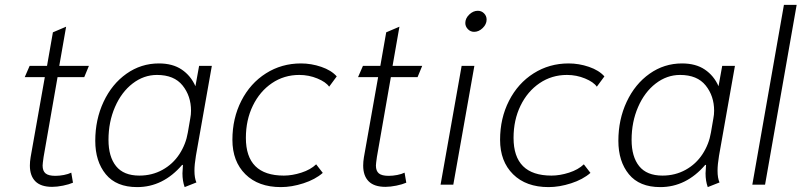

<svg xmlns="http://www.w3.org/2000/svg" viewBox="-20 -754 3273 784"><path d="M102 -78Q102 -94 105 -112L163 -439H81L101 -485H172L196 -622L250 -645L222 -485H343L324 -439H215L158 -113Q154 -85 154 -78Q154 -56 166 -46Q178 -36 206 -36Q223 -36 241 -39.5Q259 -43 271 -49L278 -8Q262 -1 237.5 4Q213 9 193 9Q147 9 124.5 -13.5Q102 -36 102 -78Z M369 -179Q369 -266 403 -338.5Q437 -411 496.5 -453Q556 -495 629 -495Q685 -495 722 -470Q759 -445 778 -402L793 -485H845L780 -118Q774 -82 774 -57Q774 -27 782 -9L734 10Q725 -15 725 -46Q725 -54 727 -80L724 -81Q646 10 540 10Q455 10 412 -42.5Q369 -95 369 -179ZM747 -213 757 -271Q760 -286 760 -302Q760 -362 725.5 -405Q691 -448 621 -448Q567 -448 521.5 -413Q476 -378 449.5 -317Q423 -256 423 -183Q423 -114 454 -75.5Q485 -37 549 -37Q601 -37 643.5 -60.5Q686 -84 712.5 -124.5Q739 -165 747 -213Z M929 -183Q929 -271 965.5 -342.5Q1002 -414 1066 -454.5Q1130 -495 1209 -495Q1251 -495 1292 -481Q1333 -467 1355 -442L1324 -400Q1311 -419 1276 -433.5Q1241 -448 1202 -448Q1140 -448 1090.5 -414.5Q1041 -381 1012.5 -322.5Q984 -264 984 -191Q984 -37 1139 -37Q1173 -37 1210.5 -49Q1248 -61 1271 -83L1298 -48Q1267 -21 1219 -5.5Q1171 10 1127 10Q1035 10 982 -42.5Q929 -95 929 -183Z M1463 -78Q1463 -94 1466 -112L1524 -439H1442L1462 -485H1533L1557 -622L1611 -645L1583 -485H1704L1685 -439H1576L1519 -113Q1515 -85 1515 -78Q1515 -56 1527 -46Q1539 -36 1567 -36Q1584 -36 1602 -39.5Q1620 -43 1632 -49L1639 -8Q1623 -1 1598.5 4Q1574 9 1554 9Q1508 9 1485.5 -13.5Q1463 -36 1463 -78Z M1880 -660Q1880 -679 1896 -694.5Q1912 -710 1931 -710Q1946 -710 1956.5 -699.5Q1967 -689 1967 -674Q1967 -655 1951 -639.5Q1935 -624 1916 -624Q1901 -624 1890.5 -635Q1880 -646 1880 -660ZM1865 -485H1917L1831 0H1779Z M2022 -183Q2022 -271 2058.5 -342.5Q2095 -414 2159 -454.5Q2223 -495 2302 -495Q2344 -495 2385 -481Q2426 -467 2448 -442L2417 -400Q2404 -419 2369 -433.5Q2334 -448 2295 -448Q2233 -448 2183.5 -414.5Q2134 -381 2105.5 -322.5Q2077 -264 2077 -191Q2077 -37 2232 -37Q2266 -37 2303.5 -49Q2341 -61 2364 -83L2391 -48Q2360 -21 2312 -5.5Q2264 10 2220 10Q2128 10 2075 -42.5Q2022 -95 2022 -183Z M2505 -179Q2505 -266 2539 -338.5Q2573 -411 2632.5 -453Q2692 -495 2765 -495Q2821 -495 2858 -470Q2895 -445 2914 -402L2929 -485H2981L2916 -118Q2910 -82 2910 -57Q2910 -27 2918 -9L2870 10Q2861 -15 2861 -46Q2861 -54 2863 -80L2860 -81Q2782 10 2676 10Q2591 10 2548 -42.5Q2505 -95 2505 -179ZM2883 -213 2893 -271Q2896 -286 2896 -302Q2896 -362 2861.5 -405Q2827 -448 2757 -448Q2703 -448 2657.5 -413Q2612 -378 2585.5 -317Q2559 -256 2559 -183Q2559 -114 2590 -75.5Q2621 -37 2685 -37Q2737 -37 2779.5 -60.5Q2822 -84 2848.5 -124.5Q2875 -165 2883 -213Z M3181 -734H3233L3104 0H3052Z"/></svg>

Font: Niramit ExtraLight
Style: Italic
Weight: 200
Italic angle: -10°
Designer: Katatrad Aksorn Co.,Ltd.
Foundry: Cadson Demak Co.,Ltd.
Version: Version 1.000; ttfautohint (v1.6)